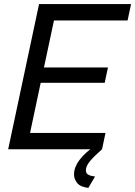

<svg xmlns="http://www.w3.org/2000/svg" viewBox="-20 -730 661 939"><path d="M171 -710H621L604 -630H244L195 -400H508L492 -325H179L127 -80H496L479 0H20ZM342 123Q342 54 446 -18H471L479 0Q438 36 419 59.5Q400 83 400 103Q400 118 412 124.5Q424 131 445 133L412 189Q372 184 357 164.5Q342 145 342 123Z"/></svg>

Font: Raleway Medium
Style: Italic
Weight: 500
Italic angle: -12°
Designer: Matt McInerney, Pablo Impallari, Rodrigo Fuenzalida
Foundry: Matt McInerney, Pablo Impallari, Rodrigo Fuenzalida
Version: Version 4.026